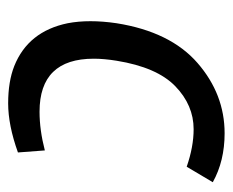

<svg xmlns="http://www.w3.org/2000/svg" viewBox="-70 -486 571 471"><g transform="rotate(90 215.5 -250.5)"><path d="M354 -9Q287 15 233.5 15Q180 15 142 0Q57 -34 37 -131Q32 -157 32 -187Q32 -217 37 -251Q58 -383 134.5 -449.5Q211 -516 307 -516Q375 -516 427 -487L389 -423Q340 -440 297 -440Q238 -440 191.5 -395Q145 -350 129 -251Q124 -220 124 -195Q124 -62 254 -62Q299 -62 349 -75Z"/></g></svg>

Font: Rambla
Style: Italic
Weight: 400
Italic angle: -12°
Designer: Martin Sommaruga
Foundry: Martin Sommaruga
Version: Version 1.001